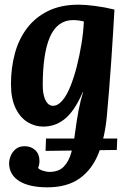

<svg xmlns="http://www.w3.org/2000/svg" viewBox="-20 -531 560 822"><path d="M482 62 480 111 175 115 177 62ZM182 271Q145 271 115 264.5Q85 258 63.5 245Q42 232 30.5 212.5Q19 193 19 168Q19 153 26 136Q33 119 47.5 107Q62 95 86 95Q113 95 131 112Q149 129 149 158Q149 174 143 188Q148 195 164 200Q180 205 191 205Q231 205 253 182.5Q275 160 285.5 121Q296 82 302 33Q309 -20 316.5 -59Q324 -98 336 -138H335Q316 -94 296 -65Q276 -36 254.5 -19.5Q233 -3 210.5 4Q188 11 165 11Q129 11 97.5 -8.5Q66 -28 46.5 -68.5Q27 -109 27 -171Q27 -240 43.5 -301.5Q60 -363 95.5 -410Q131 -457 186 -484Q241 -511 317 -511Q345 -511 387.5 -505.5Q430 -500 470 -490Q468 -454 464.5 -396.5Q461 -339 456.5 -273Q452 -207 447 -145.5Q442 -84 438 -40Q430 54 402.5 124Q375 194 321.5 232.5Q268 271 182 271ZM206 -78Q228 -78 247 -100.5Q266 -123 281.5 -161.5Q297 -200 309 -247.5Q321 -295 329 -344.5Q337 -394 339 -439Q333 -441 319.5 -443Q306 -445 293 -445Q259 -445 234 -426.5Q209 -408 193.5 -372Q178 -336 170.5 -284.5Q163 -233 163 -166Q163 -139 168.5 -119Q174 -99 184 -88.5Q194 -78 206 -78Z"/></svg>

Font: Lora
Style: Bold Italic
Weight: 700
Italic angle: -3°
Designer: Olga Karpushina, Alexei Vanyashin (Cyrillic)
Foundry: Cyreal
Version: Version 3.004